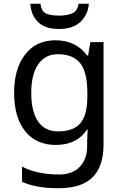

<svg xmlns="http://www.w3.org/2000/svg" viewBox="-20 -760 655 1020"><path d="M275 -546Q328 -546 370.5 -526Q413 -506 443 -465H448L460 -536H530V9Q530 124 471.5 182Q413 240 290 240Q172 240 97 206V125Q176 167 295 167Q364 167 403.5 126.5Q443 86 443 16V-5Q443 -17 444 -39.5Q445 -62 446 -71H442Q388 10 276 10Q172 10 113.5 -63Q55 -136 55 -267Q55 -395 113.5 -470.5Q172 -546 275 -546ZM287 -472Q220 -472 183 -418.5Q146 -365 146 -266Q146 -167 182.5 -114.5Q219 -62 289 -62Q370 -62 407 -105.5Q444 -149 444 -246V-267Q444 -377 406 -424.5Q368 -472 287 -472ZM452 -740Q447 -680 406.5 -643Q366 -606 294 -606Q220 -606 182.5 -642.5Q145 -679 141 -740H195Q200 -699 225 -688Q250 -677 296 -677Q335 -677 363.5 -689Q392 -701 397 -740Z"/></svg>

Font: Noto Sans Rejang
Style: Regular
Weight: 400
Designer: Monotype Design Team
Foundry: Monotype Imaging Inc.
Version: Version 2.001; ttfautohint (v1.8.4.7-5d5b)